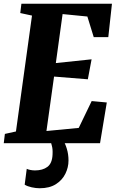

<svg xmlns="http://www.w3.org/2000/svg" viewBox="-23 -763 626 1023"><path d="M-3 0 3 -49.5 62 -62.5 147.5 -680 85 -693.5 91 -743H573.5L554 -565H476.5L442.5 -675L310.5 -688L274.5 -427L465 -447L445 -340.5L265 -355L224.5 -65L396.5 -81.5L465.5 -224.5L546 -217L510 0ZM281.5 -16 313.5 -14Q324 0 333 29.5Q342 59 342 92.5Q342 129 325.2 163Q308.5 197 274.5 218.5Q240.5 240 188.5 240Q168.5 240 145.8 235Q123 230 108.5 221L119.5 136.5Q126 140 138.5 142.5Q151 145 163.5 145Q204.5 145 229.8 126Q255 107 257 60.5Q258.5 31.5 253.5 14.5Q248.5 -2.5 246 -14Z"/></svg>

Font: Merriweather 24pt SemiCondensed Black
Style: Italic
Weight: 900
Width: 4
Italic angle: -7.8°
Designer: Eben Sorkin
Foundry: Eben Sorkin
Version: Version 2.101